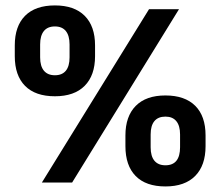

<svg xmlns="http://www.w3.org/2000/svg" viewBox="-20 -673 813 708"><path d="M134.5 0 529.5 -639H640L246 0ZM590 14.5Q518 14.5 480.2 -24Q442.5 -62.5 442.5 -134V-173.5Q442.5 -244 480.5 -282.5Q518.5 -321 590 -321Q661.5 -321 699.8 -283Q738 -245 738 -173.5V-134Q738 -63 699.8 -24.2Q661.5 14.5 590 14.5ZM590 -63.5Q617 -63.5 630.5 -80.2Q644 -97 644 -130V-177Q644 -209.5 630.2 -226.2Q616.5 -243 590 -243Q563 -243 549.2 -226.2Q535.5 -209.5 535.5 -177V-130Q535.5 -97 549.5 -80.2Q563.5 -63.5 590 -63.5ZM182.5 -318Q110.5 -318 72.5 -356.2Q34.5 -394.5 34.5 -466V-505.5Q34.5 -576.5 72.5 -614.8Q110.5 -653 182.5 -653Q254 -653 292.2 -614.8Q330.5 -576.5 330.5 -505.5V-466Q330.5 -395 292.2 -356.5Q254 -318 182.5 -318ZM182.5 -395.5Q209 -395.5 222.8 -412.2Q236.5 -429 236.5 -461.5V-509Q236.5 -541.5 222.8 -558.5Q209 -575.5 182.5 -575.5Q155.5 -575.5 141.8 -558.5Q128 -541.5 128 -509V-461.5Q128 -429 142 -412.2Q156 -395.5 182.5 -395.5Z"/></svg>

Font: Anek Gujarati SemiBold
Style: Regular
Weight: 600
Designer: Mrunmayee Ghaisas (Gujarati), Yesha Goshar (Latin)
Foundry: Ek Type
Version: Version 1.003